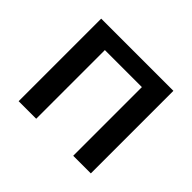

<svg xmlns="http://www.w3.org/2000/svg" viewBox="-126 -714 888 888"><g transform="rotate(45 318.0 -270.0)"><path d="M554.2 -540V0H439V-449.2H196.8V0H82V-540Z"/></g></svg>

Font: Open Sans Semibold
Style: Regular
Weight: 600
Foundry: Ascender Corporation
Version: Version 1.10; ttfautohint (v1.5.65-e2d9)